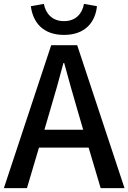

<svg xmlns="http://www.w3.org/2000/svg" viewBox="-20 -970 662 990"><path d="M310 -790C417 -790 471 -853 480 -938L413 -950C404 -899 370 -861 310 -861C250 -861 216 -899 206 -950L139 -938C150 -853 203 -790 310 -790ZM0 0H119L181 -209H437L499 0H622L378 -737H244ZM209 -301 238 -400C262 -480 285 -561 307 -645H311C334 -562 356 -480 380 -400L409 -301Z"/></svg>

Font: Noto Sans CJK HK Medium
Style: Regular
Weight: 500
Designer: Ryoko NISHIZUKA 西塚涼子 (kana, bopomofo & ideographs); Paul D. Hunt (Latin, Greek & Cyrillic); Sandoll Communications 산돌커뮤니
Foundry: Adobe
Version: Version 2.004;hotconv 1.0.118;makeotfexe 2.5.65603